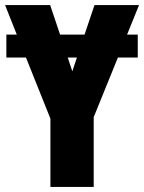

<svg xmlns="http://www.w3.org/2000/svg" viewBox="-20 -734 566 754"><path d="M521 -598V-508H443L348 -274V0H178V-268L82 -508H5V-598H46L0 -714H177L216 -598H312L351 -714H526L479 -598ZM264 -454 282 -508H246Z"/></svg>

Font: Noto Sans ExtraCondensed Black
Style: Regular
Weight: 900
Width: 2
Designer: Monotype Design Team
Foundry: Monotype Imaging Inc.
Version: Version 2.013; ttfautohint (v1.8.4.7-5d5b)